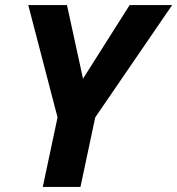

<svg xmlns="http://www.w3.org/2000/svg" viewBox="-20 -734 696 754"><path d="M243 -714 306 -425 489 -714H656L354 -273L296 0H148L206 -273L91 -714Z"/></svg>

Font: BC Sans
Style: Bold Italic
Weight: 700
Italic angle: -12°
Designer: Monotype Design Team
Province of B.C.
Foundry: Monotype Imaging Inc.
Version: Version 2.000;GOOG;noto-source:20170915:90ef993387c0